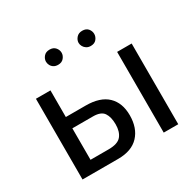

<svg xmlns="http://www.w3.org/2000/svg" viewBox="-150 -861 1053 1030"><g transform="rotate(-30 376.5 -346.0)"><path d="M80 -500H170V-70H282Q339 -70 360.5 -96Q382 -122 382 -168Q382 -213 364.5 -239Q347 -265 298 -265H105V-335H293Q382 -335 427 -292Q472 -249 472 -172Q472 -93 428.5 -46.5Q385 0 301 0H80ZM583 -500H673V0H583ZM226 -645Q226 -662 238.5 -677Q251 -692 275 -692Q298 -692 310.5 -677.5Q323 -663 323 -645Q323 -628 310.5 -613Q298 -598 275 -598Q259 -598 248 -605Q237 -612 231.5 -623Q226 -634 226 -645ZM428 -645Q428 -662 441 -677Q454 -692 477 -692Q501 -692 513 -677.5Q525 -663 525 -645Q525 -628 513 -613Q501 -598 477 -598Q462 -598 451 -605Q440 -612 434 -623Q428 -634 428 -645Z"/></g></svg>

Font: Moderustic
Style: Regular
Weight: 400
Designer: Tural Alisoy
Foundry: TAFT Foundry
Version: Version 2.120